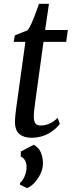

<svg xmlns="http://www.w3.org/2000/svg" viewBox="-20 -709 374 1002"><path d="M165 -185.5Q162.5 -163.5 160.2 -147.8Q158 -132 157.2 -120.8Q156.5 -109.5 156.5 -100Q156.5 -76 164.8 -65Q173 -54 192.5 -54Q214.5 -54 236.8 -63.2Q259 -72.5 281 -94L292 -62.5Q278 -43.5 256.2 -26.8Q234.5 -10 206 0Q177.5 10 143.5 10Q105 10 81.5 -9.2Q58 -28.5 58 -73.5Q58 -80.5 58.8 -90.5Q59.5 -100.5 60.8 -113.5Q62 -126.5 64.2 -142.2Q66.5 -158 69 -177L112.5 -490.5H51.5L57.5 -524.5L123 -550.5Q133.5 -562.5 144.5 -587Q155.5 -611.5 165.8 -639.5Q176 -667.5 183.5 -689H235.5L215.5 -552.5H334L325.5 -490.5H207ZM121 272.5 84.5 255V245.5Q98.5 234 108.8 210.2Q119 186.5 118.5 161.5Q118.5 142.5 110.8 128.5Q103 114.5 88.5 108V82L156 46.5Q180.5 60 191.5 83.2Q202.5 106.5 204 136.5Q205.5 168.5 191.5 197.8Q177.5 227 157.8 247Q138 267 121 272.5Z"/></svg>

Font: Merriweather 24pt SemiCondensed
Style: Italic
Weight: 400
Width: 4
Italic angle: -7.8°
Designer: Eben Sorkin
Foundry: Eben Sorkin
Version: Version 2.101